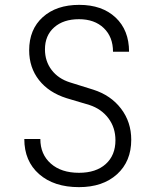

<svg xmlns="http://www.w3.org/2000/svg" viewBox="-20 -760 640 790"><path d="M305 10Q202 10 141 -43.5Q80 -97 80 -188H146Q146 -125 189 -87Q232 -49 305 -49Q375 -49 415 -85Q455 -121 455 -183Q455 -235 426 -273.5Q397 -312 348 -328L254 -356Q181 -379 140.5 -430.5Q100 -482 100 -553Q100 -639 156 -689.5Q212 -740 306 -740Q400 -740 455.5 -688Q511 -636 511 -547H445Q445 -608 407 -644.5Q369 -681 305 -681Q241 -681 203 -647.5Q165 -614 165 -557Q165 -508 192.5 -472Q220 -436 268 -421L364 -391Q436 -368 478 -313Q520 -258 520 -185Q520 -96 461.5 -43Q403 10 305 10Z"/></svg>

Font: Tiny ExtraLight
Style: Regular
Weight: 200
Monospace: yes
Designer: Philipp Nurullin, Konstantin Bulenkov
Foundry: JetBrains
Version: Version 2.251; ttfautohint (v1.8.4.7-5d5b)